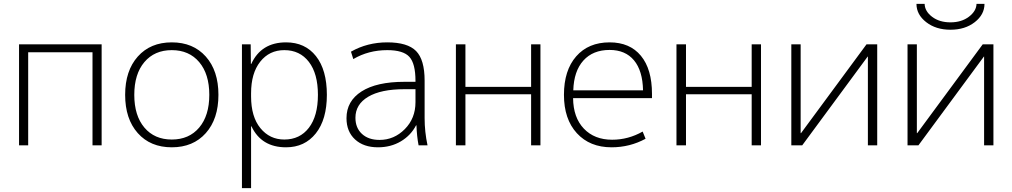

<svg xmlns="http://www.w3.org/2000/svg" viewBox="-20 -748 5210 988"><path d="M78 -520H503V0H456V-479H125V0H78Z M1005 -428.5Q953 -490 864 -490Q775 -490 723 -428.5Q671 -367 671 -260Q671 -153 723 -91.5Q775 -30 864 -30Q953 -30 1005 -91.5Q1057 -153 1057 -260Q1057 -367 1005 -428.5ZM1039 -63Q974 10 864 10Q754 10 689 -63Q624 -136 624 -260Q624 -384 689 -457Q754 -530 864 -530Q974 -530 1039 -457Q1104 -384 1104 -260Q1104 -136 1039 -63Z M1452 10Q1325 10 1274 -98H1272V220H1225V-520H1270L1271 -419H1273Q1324 -530 1452 -530Q1550 -530 1606 -459Q1662 -388 1662 -260Q1662 -133 1605 -61.5Q1548 10 1452 10ZM1443 -490Q1366 -490 1319 -430.5Q1272 -371 1272 -268V-252Q1272 -147 1320 -88.5Q1368 -30 1443 -30Q1523 -30 1569.5 -90.5Q1616 -151 1616 -260Q1616 -369 1569.5 -429.5Q1523 -490 1443 -490Z M1973 -530Q2077 -530 2121 -485.5Q2165 -441 2165 -333V-140Q2165 -70 2180 0H2134Q2125 -46 2123 -103H2121Q2094 -51 2042.5 -20.5Q1991 10 1925 10Q1851 10 1807 -30.5Q1763 -71 1763 -140Q1763 -228 1840.5 -277.5Q1918 -327 2061 -327H2118V-332Q2118 -421 2086.5 -455.5Q2055 -490 1973 -490Q1876 -490 1798 -444L1786 -482Q1870 -530 1973 -530ZM1809 -142Q1809 -90 1842.5 -59Q1876 -28 1933 -28Q2008 -28 2063 -83.5Q2118 -139 2118 -222V-289H2061Q1940 -289 1874.5 -250Q1809 -211 1809 -142Z M2375 -263V0H2326V-520H2375V-301H2713V-520H2761V0H2713V-263Z M2930 -283H3289Q3287 -384 3242.5 -437.5Q3198 -491 3117 -491Q3031 -491 2982 -436.5Q2933 -382 2930 -283ZM2929 -243Q2930 -143 2984.5 -86Q3039 -29 3130 -29Q3213 -29 3287 -71L3302 -34Q3221 10 3127 10Q3015 10 2948.5 -62.5Q2882 -135 2882 -260Q2882 -386 2945 -458Q3008 -530 3117 -530Q3221 -530 3278 -461Q3335 -392 3335 -265V-243Z M3510 -263V0H3461V-520H3510V-301H3848V-520H3896V0H3848V-263Z M4100 -63H4102L4439 -520H4494V0H4446V-457H4445L4108 0H4052V-520H4100Z M4698 -63H4700L5037 -520H5092V0H5044V-457H5043L4706 0H4650V-520H4698ZM5005 -728H5046Q5046 -673 4996 -634Q4946 -595 4871 -595Q4796 -595 4746 -634Q4696 -673 4696 -728H4738Q4739 -690 4776.5 -661.5Q4814 -633 4871 -633Q4928 -633 4966 -662Q5004 -691 5005 -728Z"/></svg>

Font: Mplus 1p Light
Style: Regular
Weight: 300
Version: Version 1.061